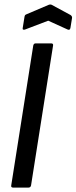

<svg xmlns="http://www.w3.org/2000/svg" viewBox="-20 -852 347 872"><path d="M40 0Q29 0 31 -10L131 -645Q133 -655 142 -655H212Q223 -655 221 -645L121 -10Q119 0 109 0ZM94 -718Q89 -716 85.5 -717.5Q82 -719 83 -724L91 -774Q92 -780 93.5 -782.5Q95 -785 100 -787L201 -830Q209 -833 215 -830L300 -784Q309 -778 307 -769L300 -726Q298 -713 287 -718L199 -758Z"/></svg>

Font: Sofia Sans Condensed SemiBold
Style: Italic
Weight: 600
Italic angle: -9°
Version: Version 4.100